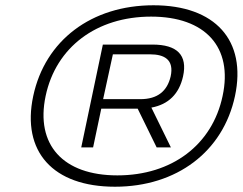

<svg xmlns="http://www.w3.org/2000/svg" viewBox="-20 -699 920 728"><path d="M416 9C181 9 61 -124 106 -335C151 -546 327 -679 562 -679C796 -679 916 -546 871 -335C826 -124 650 9 416 9ZM153 -335C114 -150 219 -34 425 -34C632 -34 785 -150 824 -335C864 -520 759 -636 553 -636C346 -636 192 -520 153 -335ZM288 -140H333L364 -287H502L574 -140H628L554 -291C619 -303 659 -343 674 -409C692 -490 652 -530 558 -530H370ZM371 -323 408 -493H549C603 -493 641 -473 627 -409C614 -354 578 -323 512 -323Z"/></svg>

Font: LT Wave Light
Style: Italic
Weight: 300
Designer: Daniel Lyons
Version: Version 2.5 (Glyphs App)